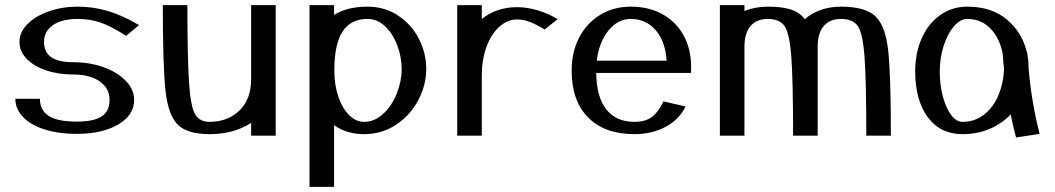

<svg xmlns="http://www.w3.org/2000/svg" viewBox="-20 -530 4123 750"><path d="M40 -144Q40 -104 70.5 -72.5Q101 -41 155.5 -24Q210 -7 279 -7Q379 -7 441.5 -43.5Q504 -80 504 -140Q504 -180 471.5 -214Q439 -248 384.5 -267.5Q330 -287 266 -287Q208 -287 180 -306.5Q152 -326 152 -366Q152 -408 187 -432Q222 -456 283 -456Q331 -456 371 -442.5Q411 -429 473 -390L523 -432Q461 -469 403 -486.5Q345 -504 283 -504Q222 -504 170 -485.5Q118 -467 87 -435.5Q56 -404 56 -366Q56 -330 83.5 -301Q111 -272 159 -255.5Q207 -239 266 -239Q331 -239 369.5 -212Q408 -185 408 -140Q408 -96 377.5 -75.5Q347 -55 279 -55Q205 -55 170.5 -77Q136 -99 136 -144Z M961 -510V-221Q961 -142 915 -98Q869 -54 799 -54Q760 -54 742.5 -83Q725 -112 718.5 -205.5Q712 -299 712 -510H616Q616 -277 626 -180Q636 -83 673 -44.5Q710 -6 799 -6Q893 -6 961 -50V0H1057V-510Z M1415 -456Q1454 -456 1484.5 -427Q1515 -398 1532 -352.5Q1549 -307 1549 -260Q1549 -213 1530 -165Q1511 -117 1477 -85.5Q1443 -54 1402 -54Q1370 -54 1343.5 -80.5Q1317 -107 1301.5 -152.5Q1286 -198 1286 -255Q1286 -357 1318 -406.5Q1350 -456 1415 -456ZM1402 -6Q1472 -6 1527.5 -43Q1583 -80 1614 -139Q1645 -198 1645 -260Q1645 -322 1616.5 -378Q1588 -434 1535.5 -469Q1483 -504 1415 -504Q1337 -504 1285 -472V-510H1189V200H1285V-41Q1334 -6 1402 -6Z M2158 -455Q2123 -477 2081 -489.5Q2039 -502 2000 -502Q1920 -502 1862 -456V-510H1766V0H1862V-234Q1862 -296 1880 -346Q1898 -396 1930 -425Q1962 -454 2000 -454Q2024 -454 2048 -445Q2072 -436 2108 -415Z M2584 -293H2311Q2320 -365 2356.5 -410.5Q2393 -456 2444 -456Q2503 -456 2541 -412.5Q2579 -369 2584 -293ZM2679 -245Q2684 -322 2656 -380.5Q2628 -439 2573 -471.5Q2518 -504 2444 -504Q2377 -504 2324.5 -472Q2272 -440 2242.5 -383.5Q2213 -327 2213 -254Q2213 -136 2277.5 -71Q2342 -6 2458 -6Q2527 -6 2580 -34.5Q2633 -63 2658 -114L2572 -134Q2550 -90 2525 -72Q2500 -54 2458 -54Q2387 -54 2348.5 -102.5Q2310 -151 2309 -245Z M3460 0Q3460 -236 3449.5 -332.5Q3439 -429 3399.5 -466.5Q3360 -504 3265 -504Q3222 -504 3185.5 -491Q3149 -478 3124 -455Q3103 -482 3069 -493Q3035 -504 2979 -504Q2930 -504 2888 -487V-510H2792V0H2888V-348Q2888 -400 2911.5 -428Q2935 -456 2979 -456Q3025 -456 3044.5 -428.5Q3064 -401 3071 -309Q3078 -217 3078 0H3174V-348Q3174 -400 3197.5 -428Q3221 -456 3265 -456Q3311 -456 3330.5 -428.5Q3350 -401 3357 -309Q3364 -217 3364 0Z M3902 -260Q3900 -207 3881 -160Q3862 -113 3825.5 -83.5Q3789 -54 3739 -54Q3716 -54 3696 -80Q3676 -106 3663.5 -151.5Q3651 -197 3651 -251Q3651 -305 3666.5 -352Q3682 -399 3706.5 -427.5Q3731 -456 3758 -456Q3814 -456 3850 -417.5Q3886 -379 3897 -319Q3898 -297 3902 -260ZM3949 7 4041 -7Q4010 -127 3998 -262Q3998 -290 3994 -313Q3993 -316 3993 -323H3992Q3974 -402 3914 -453Q3854 -504 3758 -504Q3699 -504 3652.5 -471Q3606 -438 3580.5 -380.5Q3555 -323 3555 -251Q3555 -139 3604 -72.5Q3653 -6 3739 -6Q3798 -6 3846 -26.5Q3894 -47 3928 -83Q3937 -37 3949 7Z"/></svg>

Font: LXGW Marker Gothic
Style: Regular
Weight: 400
Version: Version 1.001